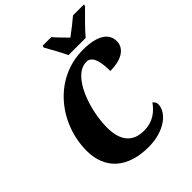

<svg xmlns="http://www.w3.org/2000/svg" viewBox="-255 -1077 1232 1232"><g transform="rotate(-45 361.0 -460.5)"><path d="M422 -771H578C615 -817 682 -880 719 -918L722 -931H623C599 -910 543 -866 510 -842C487 -866 442 -910 426 -931H347L344 -918C365 -880 406 -808 422 -771ZM369 10C514 10 607 -67 607 -142C607 -157 596 -170 588 -176C557 -131 507 -85 422 -85C320 -85 268 -147 268 -268C268 -424 345 -660 474 -660C533 -660 540 -566 540 -509C633 -509 705 -544 705 -616C705 -683 646 -730 512 -730C247 -730 70 -496 70 -255C70 -87 180 10 369 10Z"/></g></svg>

Font: Noto Serif SemiCondensed Black
Style: Italic
Weight: 900
Width: 4
Italic angle: -12°
Designer: Monotype Design Team
Foundry: Monotype Imaging Inc.
Version: Version 2.014